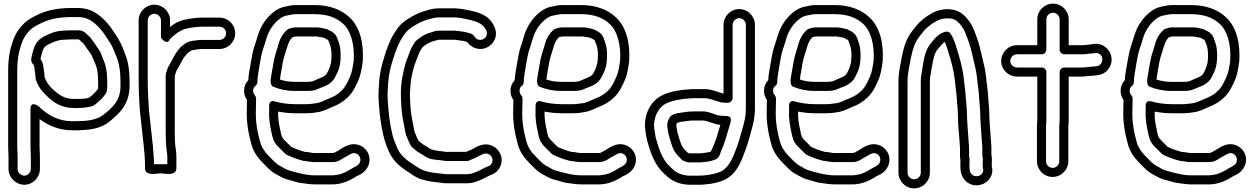

<svg xmlns="http://www.w3.org/2000/svg" viewBox="-20 -804 6911 1058"><path d="M77 60C77 41.2 75 21.4 75 4V-418C75 -462.4 80.2 -505.5 90.9 -537.5L96 -554.9C112.6 -610.3 146.3 -649 196.2 -671.2C196.7 -671.4 197.5 -671.8 197.9 -672C243.7 -696.7 299.2 -710 373 -710H411C463.2 -710 494.6 -683.9 524.9 -653.7C538 -639.4 551.9 -621.9 561.8 -605.7C570.8 -591.7 580.5 -577.2 588.6 -565.1L599.8 -544.4C607.2 -529.5 613.1 -510.1 620.3 -494.4C636.6 -459.5 644 -407.2 644 -352V-331C644 -248.3 600.1 -211.7 547.8 -169.9C523.3 -152.3 489.1 -140.7 444.4 -137.9C422.7 -136.5 399.2 -136 378 -136C303.1 -136 246.7 -169 205.9 -206.4C200.7 -211.2 194.9 -215.5 190.7 -219.7C190.7 -219.7 148 -251.6 148 -202V5C148 24.6 150 45.9 150 60V127C150 146.4 132.5 164 114 164C95.1 164 77 145.9 77 127ZM27 60V127C27 174.2 66.8 214 114 214C161.6 214 200 173.6 200 127V60C200 42.2 198 21.2 198 5V-147.9C241.6 -114.9 301.6 -86.3 377.3 -86C400.9 -84.8 427.4 -86.7 447.6 -88.1C498.6 -91.2 546.2 -104.5 578.6 -130.5C631.5 -172.8 694 -225.1 694 -331V-352C694 -410.6 687.5 -467.6 666.3 -514.2C660.3 -531.7 652.3 -551.2 644.2 -567.6L631.9 -590C624.4 -603.8 612.8 -618.7 604.2 -632.3C592 -652 576.3 -671.7 561.1 -688.3C527.6 -721.8 482.9 -760 411 -760H373C293.6 -760 229.3 -745.5 175 -716.5C113.6 -688.8 68.5 -637.4 48 -569.1L43.1 -552.5C30.6 -514.4 25 -465.8 25 -418V4C25 24.7 27 44.9 27 60ZM571 -331V-352C571 -358.5 570.6 -365.4 570 -372.2C569.7 -408.2 564.3 -441.5 551.9 -470L542.5 -492.5C536.8 -510.7 531.7 -520 525.8 -528.9L515.8 -543.9C508.3 -555.1 497.9 -570.8 486.4 -585.5C476.7 -600.2 467.1 -608.5 457.5 -615.9C452.1 -621.3 443 -633 421.6 -636C418.1 -636.7 414.6 -637 411 -637H373C359.8 -637 343.6 -636.1 330.8 -635C286.3 -634.7 254 -617.9 227.2 -605.5C197.8 -590.8 176.2 -570.8 166 -535L161 -518C156.2 -501.1 144.7 -467.9 159.3 -453.3C165.6 -447.1 168.3 -441.6 169.2 -432.2L173.1 -402.3C174.3 -388.9 176 -379.9 176 -374C176 -371.4 176.6 -368.2 177.3 -366.1C186.5 -338.5 200 -313.9 219.9 -293.7C237.9 -274 251.4 -262 271.8 -246.1C298.9 -225.8 338.9 -209.3 382 -209C390.6 -208.3 401.6 -208.5 409 -209C435.4 -209.1 461.2 -212.3 483.1 -217.7C489.8 -219.4 494.8 -220.1 506.8 -230.4L515.8 -237.6C523.3 -243.9 538 -256.4 548.7 -269.8L556.2 -279.2C557.9 -281.2 563.2 -287.1 568 -299.8C570 -312.6 571 -320 571 -331ZM521 -352V-331C521 -326.1 520 -324.4 520 -320C520 -317.6 520 -317 519.5 -313.4C518.5 -312.1 517.5 -311 516.2 -309.3L508.2 -299.3C506.7 -297.2 487.1 -278.8 484.2 -276.4L474.4 -268.5C462.8 -259.3 429.1 -259 408 -259H383C351 -259 320.8 -271.9 302.2 -285.9C270.5 -310.5 240.8 -336.2 225.9 -378.5C225.4 -388.6 223.9 -400.1 222.8 -408.3L218.9 -437.7C217.2 -452.2 213.2 -465 203.2 -478.8C204.4 -486.8 206.4 -495 209 -504L214 -521C217.4 -533 218.8 -534.7 226.8 -545.5C232 -550.2 240.8 -556.3 248.8 -560.5C275.8 -572.9 300.7 -585 332 -585C344.4 -585 360.7 -587 373 -587H411C412.7 -587 414 -586.4 416 -586.2C417.3 -585.2 420.2 -582.5 423.3 -579.3C431.6 -571.1 439.5 -566.2 444.8 -557.7C452.6 -545.3 463 -530.7 474.7 -515.4L483 -502.9C488.4 -490.9 492.3 -483.2 495.9 -474.4L506 -450.1C514.8 -430.3 520 -400.1 520 -371C520 -364.5 521 -357.7 521 -352Z M1094 -657H1189C1209.5 -657 1226 -640.5 1226 -620.5C1226 -600.5 1209.5 -584 1189 -584H1081C1079.7 -584 1077.9 -583.8 1076.9 -583.7L1065.5 -581.8C1049.5 -579.9 1030.9 -579.9 1011.8 -570.4C997.1 -563 988.8 -554.2 979.1 -547.8C976.6 -546.1 974 -543.5 972.5 -541.3C963.5 -528.5 953.8 -520.1 941.9 -498.7C930 -474.9 923.2 -464.6 910.2 -440.3C906.3 -433.9 903 -430.1 902.1 -422.3C900.2 -415.3 893 -401.3 893 -384V-80C893 -62 893.4 -43.1 894 -26.5C894.2 10.3 902 33.8 902 59V100.6C892.2 100.9 880.3 101 865 101C850.2 101 836.9 100.8 828.9 100.6C828.2 61.8 824 28.9 822 -6.4C821.7 -11.4 821.1 -13.7 820.5 -16.3C813.4 -76.6 808.2 -135.4 800.9 -196.4C796.7 -251.7 794 -312.5 794 -372V-692C794 -711.2 810.8 -728 830.5 -728C850.2 -728 867 -711.2 867 -692V-596C867 -596 898.4 -552.9 914.4 -584.8C916.5 -589.1 926.5 -599 939.3 -609.2L962.2 -626.4C980.7 -638 998.5 -645.7 1020.3 -649.2C1027.9 -650.1 1032.8 -651 1039.3 -652.3L1054.1 -654.2C1060.4 -655 1066.7 -656 1073 -656C1079.8 -656 1086.4 -657 1094 -657ZM744 -692V-372C744 -310.5 746.7 -248.5 751.1 -191.6C758.7 -128.5 763.8 -69.6 771.2 -8C775.9 31.4 779 72.8 779 109V123C779 169.4 847.9 151 865 151C882.7 151 952 169.4 952 123V59C952 24.1 944 0.1 944 -27.5C943.3 -45.6 943 -62 943 -80V-383.7C943.5 -387 947.9 -399.5 950.7 -410.7C965.5 -435.3 972.5 -448.2 986.1 -475.3C992.7 -486.9 999.4 -493.5 1010.8 -508.9C1021.6 -516.6 1030.3 -523.7 1034.2 -525.6C1039.6 -528.3 1055.5 -529.4 1073.1 -532.3L1083.1 -534H1189C1236.8 -534 1276 -572.5 1276 -620.5C1276 -668.5 1236.8 -707 1189 -707H1094C1086.1 -707 1080.8 -706.8 1071.8 -706C1063.5 -705.9 1056.4 -705.3 1047.2 -703.7L1031.9 -701.8C1025.5 -701 1020.8 -699.6 1013.7 -698.8C981.8 -693.9 953.3 -682.3 933 -667L917 -655V-692C917 -739.4 877.7 -778 830.5 -778C783.3 -778 744 -739.4 744 -692Z M1658 83C1669.4 83 1687 89 1709 89H1815C1844.5 89 1865.6 71 1875.1 65.3C1885.2 58.8 1898 54 1912.8 44.5C1944.8 28.1 1973.1 58.4 1964.6 86.8C1960.2 101.5 1949.3 108.8 1927 120.1C1922.3 121.9 1918.1 124.8 1915.4 126.7C1898.7 137.7 1871.3 151.4 1852.1 156.5C1836.5 158.9 1823.9 162 1815 162H1712C1670.4 162 1637 152.2 1598.8 142.7C1580.5 138.5 1563 132.4 1551.5 126.3C1521.5 107.9 1512.7 107.4 1492.7 87.3L1476.2 70.8C1462.9 56 1449.4 44.2 1442.4 34.5C1429.7 16.5 1420.7 2.8 1414 -19.8C1399.2 -73.4 1387.2 -131 1390 -198.5C1390 -215 1390.3 -229.4 1391 -248.5V-262C1391 -268.1 1388.6 -274.2 1384.7 -278.6C1377.8 -286.3 1375 -293.8 1375 -304C1375 -316.2 1378.6 -323.6 1388.4 -331.3C1394.7 -336.2 1398 -344.8 1398 -351C1398 -385.4 1406.8 -416.3 1411.7 -453.3C1416.9 -484.4 1422.3 -511.6 1429.6 -533.7C1439.7 -561 1447.2 -592.7 1455.2 -612.6C1470 -648.9 1493.8 -679.8 1521.9 -700.9C1533.9 -709.7 1546.2 -715.2 1556.2 -717.5L1575.9 -721.5C1587.1 -723.7 1597.7 -726 1608 -726H1715C1785.9 -726 1836.3 -705.2 1871.1 -672.6C1912.6 -635.3 1934.5 -560.3 1929.1 -470.5C1923.7 -432.9 1919.4 -404.8 1908.2 -380.2C1893.9 -348 1882.2 -323.1 1861.6 -304C1842 -284.4 1822.4 -272.4 1793 -261.3C1765.1 -250.2 1743.5 -237.1 1719.7 -234.9C1704.3 -233.5 1689.1 -230 1671 -230H1605C1565.9 -230 1526.6 -236 1494.9 -245C1492.3 -245.8 1463 -255.2 1463 -221V-197.6C1460.7 -149.6 1467.5 -114.1 1475.5 -77C1482.3 -41.4 1488.9 -19.8 1511.3 2.7L1552.3 43.7C1554.2 45.5 1556.8 47.4 1558.8 48.4C1586.3 62.1 1618.4 73.9 1651.9 82.3C1653.9 82.7 1656.4 83 1658 83ZM1661.3 33.1C1635.3 26.3 1607.3 16.3 1584.8 5.4L1546.7 -32.7C1541.8 -37.6 1540.1 -40.5 1533.6 -49.7C1530.6 -56.8 1527.9 -68.9 1524.5 -87C1516.7 -122.9 1511.6 -149.4 1512.7 -189.3C1540 -183.8 1573.2 -180 1605 -180H1671C1690.8 -180 1707.3 -181.7 1725.6 -185.2C1762.5 -189.3 1790.8 -206.6 1811 -214.7C1844.1 -227.1 1871.4 -243.3 1896.4 -268C1924.7 -294.8 1939.8 -328.3 1953.8 -359.7C1968.8 -392.8 1973.4 -427.1 1978.7 -464.5C1978.8 -464.9 1978.9 -465.8 1979 -466.4C1985.1 -565.5 1963.8 -655.8 1904.9 -709.4C1860 -751.1 1795.9 -776 1715 -776H1608C1593.8 -776 1580.5 -774.3 1565.4 -770.4L1545.8 -766.4C1526.4 -762.1 1509.5 -753.7 1492.1 -741.1C1455.6 -713.7 1427.1 -676 1408.8 -631.4C1398.4 -605.3 1391.1 -573.3 1382.4 -550.3C1372.8 -521.4 1367.7 -493 1362.3 -460.7C1358.2 -429.7 1349.9 -401.2 1348.2 -362.3C1333.4 -346.8 1325 -326.2 1325 -304C1325 -285.7 1329.8 -269.4 1341 -253.3V-249.5C1340.4 -232.4 1340 -215.6 1340 -199.5C1337.1 -126.8 1350.4 -62.3 1366 -6.2C1380.7 44.4 1411 76.4 1440.3 105.7L1457.3 122.7C1465.2 130.6 1472.7 137.1 1480.9 143C1495.8 154.8 1515.3 162.6 1525.7 169.2C1543.5 180.3 1566.8 186.6 1587.2 191.3C1604.2 195.6 1621.3 203.8 1650.8 205.9C1667.9 207.9 1687.9 212 1712 212H1815C1834.6 212 1851.9 208 1863.1 205.3C1893.4 197.7 1923.9 181 1945.9 166.4C1969.6 157.3 2001.5 137.7 2012.4 101.2C2027.7 50.3 1995.7 6.2 1954.2 -6.1C1912.7 -18.3 1879.2 3.8 1848.7 22.8C1835.5 30.9 1821.8 39 1815 39H1709C1699 39 1683.6 33.9 1661.3 33.1ZM1608 -653C1593.2 -653 1582.4 -648.1 1577.8 -646.9C1572.4 -646.4 1567.6 -644.2 1564 -641.2C1537.2 -618.9 1520 -586.2 1511.8 -550.4C1500.9 -514.8 1490.4 -485.8 1484.3 -441.8L1476.3 -396.1C1472.6 -372.2 1463.6 -335.7 1486.2 -326C1517.2 -312.7 1558.8 -303 1602 -303H1671C1690.9 -303 1712.1 -304.1 1731.2 -313.6C1750.9 -323.5 1783.9 -329.5 1809.7 -355.3C1823.7 -369.3 1828.9 -384.2 1833.9 -393.5C1843.2 -410.4 1848.5 -425.9 1851.5 -441.1L1853.5 -451.1C1856 -463.5 1857 -481.1 1857 -498C1857 -524.2 1854.5 -551.1 1845.1 -574.6C1843 -579.5 1839.2 -594.9 1831.4 -607.9C1825.3 -618.1 1813.8 -627.1 1803.2 -632.4L1788.2 -639.8C1783.8 -643 1779.9 -644.3 1776.1 -644.8C1767 -645.9 1744.7 -653 1728 -653ZM1608 -603H1725.8C1742.8 -600 1744.3 -600 1763.7 -596.2L1780.1 -588C1782.3 -586.7 1782.8 -586.6 1788.8 -581.9C1792.5 -573.8 1794.4 -566.4 1799 -555.3C1803.7 -543.2 1807 -520.2 1807 -498C1807 -486.2 1805.6 -472.9 1804.2 -459.7C1799.2 -434.5 1786.2 -402.5 1774.3 -390.7C1762.2 -378.6 1737.8 -372.9 1708.8 -358.4C1702.9 -355.4 1688.2 -353 1671 -353H1602C1573.9 -353 1547.1 -357.8 1522.7 -365.7C1523.6 -373.2 1524.7 -381.6 1525.7 -387.9L1533.7 -434.2C1539.3 -475.3 1548.2 -498.3 1559.9 -536.7C1568.5 -564.8 1574.9 -582.8 1591.5 -598.8C1600.3 -601.2 1606.7 -603 1608 -603Z M2660.6 115.7C2634.4 129 2605.6 144.8 2583.4 150.9C2574.8 153.2 2566.2 156 2553 156H2450C2438 156 2429.4 155.2 2421.1 154.2L2404.8 152.2C2349.3 146.6 2314.7 140.4 2276.9 115.2L2264.6 107C2220.1 79.2 2189.8 55.2 2169.1 12.4C2159.3 -14.1 2148.8 -34.2 2143.3 -58.7C2128.7 -117.1 2121.5 -173.7 2117 -244.5C2114.3 -288.6 2116 -302.5 2118.9 -346.4C2122.2 -397.8 2132.2 -432.7 2145.9 -477.7C2158.2 -518 2176.8 -567.1 2194.8 -594.1L2208.7 -615C2224.3 -637.6 2239.3 -648.8 2267.9 -665.6C2296 -682.7 2315.4 -690.6 2350 -700C2366.1 -704.9 2380.7 -708 2398 -708H2472C2481.4 -708 2488.6 -708.5 2498 -707.2L2517.3 -705.2C2586.9 -691.4 2630.9 -683.6 2652.7 -647.9L2657.6 -640C2675.5 -608.9 2648 -578.1 2617.8 -585.3C2605.8 -588.2 2600.1 -593.1 2592.4 -605.9C2583.9 -620.1 2552.3 -624.6 2542.9 -627.7C2540.4 -628.6 2537.2 -629 2535 -629C2528.5 -629 2517.2 -631.9 2507.6 -632.9L2490 -634.7C2484.6 -635.7 2478.5 -635.4 2475.5 -635H2398C2378.6 -635 2361.9 -627.4 2355 -625.3C2323 -618.4 2296.3 -598 2279 -585C2267.3 -576.2 2260.3 -562.9 2254.3 -552.4L2246.3 -538.4C2245.6 -537.2 2244.9 -535.5 2244.5 -534.5C2238.6 -518.4 2222.2 -478.8 2215 -456.1C2202 -409.2 2189 -353.7 2189 -293C2189 -249.1 2191.9 -194.4 2198.4 -155.7C2203.8 -125.7 2207.9 -104.1 2213.5 -76.1C2218.5 -50.9 2229.9 -32 2235.7 -17C2239.3 -7.5 2246.7 5.8 2261.6 16.5C2265.5 19.4 2274.8 28.9 2285.7 34.8C2299.5 43.4 2310.2 49 2319.8 55.8C2344.4 74.5 2374.8 75.5 2396.2 77.8L2414.2 79.8C2420.6 80.5 2428.6 83 2436 83H2555C2560 83 2565.6 81 2568.9 78.8C2573.1 76 2585.9 72.5 2600.2 65.4C2631.4 49.7 2651.8 34.8 2673.8 45.9C2689.3 53.6 2700.7 73.6 2690.1 94.8C2684.6 106 2677.4 110.8 2660.6 115.7ZM2695.3 -674.1C2658.2 -734.8 2587.9 -742.1 2525.9 -754.5C2525.3 -754.6 2524.3 -754.8 2523.5 -754.9L2504 -756.8C2494.2 -758.2 2482.9 -758.7 2471.2 -758H2398C2374.6 -758 2355.3 -753.9 2336 -748C2300.9 -738.4 2272.7 -727.1 2242.1 -708.4C2212.5 -691 2188.5 -673.6 2167.3 -643L2153.2 -621.9C2129.6 -586.4 2111.1 -534.9 2098.1 -492.3C2084.4 -447.2 2072.6 -406.2 2069.1 -349.6C2066.2 -307.3 2064.2 -287.8 2067.1 -241.4C2073.6 -139.7 2089.2 -39.9 2123.4 32.6C2149.7 88.7 2190.6 119.7 2237.4 149L2249.1 156.8C2266.2 168.1 2285.3 181.5 2314.4 187.4C2340.9 194.8 2368.7 198.8 2399.2 201.8L2413.9 203.7C2423.4 205.6 2436.8 206.7 2450.7 206H2553C2568.9 206 2583.9 203.8 2597.7 198.8C2626.9 190.6 2656.9 173.5 2679.2 162.4C2700.9 155.7 2722.7 141.5 2734.9 117.2C2759.9 67 2731.6 18.8 2696.2 1.1C2643.6 -25.1 2597.1 11 2577.8 20.6C2572.2 23.5 2561.3 26.3 2548.3 33H2438.4C2432.4 31.9 2425.7 30.8 2419.8 30.2L2401.8 28.2C2379.9 25.7 2355 20 2350.6 16.5C2336.4 5.1 2323.3 -0.7 2311.3 -8.2C2306.3 -11.3 2303.6 -14.6 2291 -24C2288 -26.3 2287.9 -26.1 2281.6 -37C2274.2 -55.5 2266.9 -68.9 2262.4 -86.5C2257.1 -112.8 2252.9 -135.5 2247.6 -164.3C2242.2 -197.2 2239.1 -250.6 2239 -292.3C2239.6 -303.2 2240.7 -319.4 2241.9 -336C2245.4 -377.3 2252.5 -404.2 2263 -441.9C2268.2 -458.3 2283.9 -496.9 2290.8 -515.4L2297.4 -527.1C2303.4 -536.5 2306.6 -541.8 2310.6 -546.2C2326.8 -558.3 2349.9 -573.3 2365.9 -576.5C2378.6 -579 2392.3 -585 2398 -585H2478C2478.9 -585 2480.7 -585.1 2482 -585.3C2482.5 -585.3 2482.9 -585.2 2483.4 -585.1L2501.2 -583.3C2509.8 -581.6 2517.9 -579.8 2530.9 -579.1C2539.3 -576.7 2548.1 -574.8 2554.3 -572.8C2566.1 -556.2 2582.8 -542.3 2606.2 -536.7C2655.8 -524.8 2700.6 -557 2711 -600.8C2717 -625.9 2709 -652.2 2695.3 -674.1Z M3126 83C3137.4 83 3155 89 3177 89H3283C3312.5 89 3333.6 71 3343.1 65.3C3353.2 58.8 3366 54 3380.8 44.5C3412.8 28.1 3441.1 58.4 3432.6 86.8C3428.2 101.5 3417.3 108.8 3395 120.1C3390.3 121.9 3386.1 124.8 3383.4 126.7C3366.7 137.7 3339.3 151.4 3320.1 156.5C3304.5 158.9 3291.9 162 3283 162H3180C3138.4 162 3105 152.2 3066.8 142.7C3048.5 138.5 3031 132.4 3019.5 126.3C2989.5 107.9 2980.7 107.4 2960.7 87.3L2944.2 70.8C2930.9 56 2917.4 44.2 2910.4 34.5C2897.7 16.5 2888.7 2.8 2882 -19.8C2867.2 -73.4 2855.2 -131 2858 -198.5C2858 -215 2858.3 -229.4 2859 -248.5V-262C2859 -268.1 2856.6 -274.2 2852.7 -278.6C2845.8 -286.3 2843 -293.8 2843 -304C2843 -316.2 2846.6 -323.6 2856.4 -331.3C2862.7 -336.2 2866 -344.8 2866 -351C2866 -385.4 2874.8 -416.3 2879.7 -453.3C2884.9 -484.4 2890.3 -511.6 2897.6 -533.7C2907.7 -561 2915.2 -592.7 2923.2 -612.6C2938 -648.9 2961.8 -679.8 2989.9 -700.9C3001.9 -709.7 3014.2 -715.2 3024.2 -717.5L3043.9 -721.5C3055.1 -723.7 3065.7 -726 3076 -726H3183C3253.9 -726 3304.3 -705.2 3339.1 -672.6C3380.6 -635.3 3402.5 -560.3 3397.1 -470.5C3391.7 -432.9 3387.4 -404.8 3376.2 -380.2C3361.9 -348 3350.2 -323.1 3329.6 -304C3310 -284.4 3290.4 -272.4 3261 -261.3C3233.1 -250.2 3211.5 -237.1 3187.7 -234.9C3172.3 -233.5 3157.1 -230 3139 -230H3073C3033.9 -230 2994.6 -236 2962.9 -245C2960.3 -245.8 2931 -255.2 2931 -221V-197.6C2928.7 -149.6 2935.5 -114.1 2943.5 -77C2950.3 -41.4 2956.9 -19.8 2979.3 2.7L3020.3 43.7C3022.2 45.5 3024.8 47.4 3026.8 48.4C3054.3 62.1 3086.4 73.9 3119.9 82.3C3121.9 82.7 3124.4 83 3126 83ZM3129.3 33.1C3103.3 26.3 3075.3 16.3 3052.8 5.4L3014.7 -32.7C3009.8 -37.6 3008.1 -40.5 3001.6 -49.7C2998.6 -56.8 2995.9 -68.9 2992.5 -87C2984.7 -122.9 2979.6 -149.4 2980.7 -189.3C3008 -183.8 3041.2 -180 3073 -180H3139C3158.8 -180 3175.3 -181.7 3193.6 -185.2C3230.5 -189.3 3258.8 -206.6 3279 -214.7C3312.1 -227.1 3339.4 -243.3 3364.4 -268C3392.7 -294.8 3407.8 -328.3 3421.8 -359.7C3436.8 -392.8 3441.4 -427.1 3446.7 -464.5C3446.8 -464.9 3446.9 -465.8 3447 -466.4C3453.1 -565.5 3431.8 -655.8 3372.9 -709.4C3328 -751.1 3263.9 -776 3183 -776H3076C3061.8 -776 3048.5 -774.3 3033.4 -770.4L3013.8 -766.4C2994.4 -762.1 2977.5 -753.7 2960.1 -741.1C2923.6 -713.7 2895.1 -676 2876.8 -631.4C2866.4 -605.3 2859.1 -573.3 2850.4 -550.3C2840.8 -521.4 2835.7 -493 2830.3 -460.7C2826.2 -429.7 2817.9 -401.2 2816.2 -362.3C2801.4 -346.8 2793 -326.2 2793 -304C2793 -285.7 2797.8 -269.4 2809 -253.3V-249.5C2808.4 -232.4 2808 -215.6 2808 -199.5C2805.1 -126.8 2818.4 -62.3 2834 -6.2C2848.7 44.4 2879 76.4 2908.3 105.7L2925.3 122.7C2933.2 130.6 2940.7 137.1 2948.9 143C2963.8 154.8 2983.3 162.6 2993.7 169.2C3011.5 180.3 3034.8 186.6 3055.2 191.3C3072.2 195.6 3089.3 203.8 3118.8 205.9C3135.9 207.9 3155.9 212 3180 212H3283C3302.6 212 3319.9 208 3331.1 205.3C3361.4 197.7 3391.9 181 3413.9 166.4C3437.6 157.3 3469.5 137.7 3480.4 101.2C3495.7 50.3 3463.7 6.2 3422.2 -6.1C3380.7 -18.3 3347.2 3.8 3316.7 22.8C3303.5 30.9 3289.8 39 3283 39H3177C3167 39 3151.6 33.9 3129.3 33.1ZM3076 -653C3061.2 -653 3050.4 -648.1 3045.8 -646.9C3040.4 -646.4 3035.6 -644.2 3032 -641.2C3005.2 -618.9 2988 -586.2 2979.8 -550.4C2968.9 -514.8 2958.4 -485.8 2952.3 -441.8L2944.3 -396.1C2940.6 -372.2 2931.6 -335.7 2954.2 -326C2985.2 -312.7 3026.8 -303 3070 -303H3139C3158.9 -303 3180.1 -304.1 3199.2 -313.6C3218.9 -323.5 3251.9 -329.5 3277.7 -355.3C3291.7 -369.3 3296.9 -384.2 3301.9 -393.5C3311.2 -410.4 3316.5 -425.9 3319.5 -441.1L3321.5 -451.1C3324 -463.5 3325 -481.1 3325 -498C3325 -524.2 3322.5 -551.1 3313.1 -574.6C3311 -579.5 3307.2 -594.9 3299.4 -607.9C3293.3 -618.1 3281.8 -627.1 3271.2 -632.4L3256.2 -639.8C3251.8 -643 3247.9 -644.3 3244.1 -644.8C3235 -645.9 3212.7 -653 3196 -653ZM3076 -603H3193.8C3210.8 -600 3212.3 -600 3231.7 -596.2L3248.1 -588C3250.3 -586.7 3250.8 -586.6 3256.8 -581.9C3260.5 -573.8 3262.4 -566.4 3267 -555.3C3271.7 -543.2 3275 -520.2 3275 -498C3275 -486.2 3273.6 -472.9 3272.2 -459.7C3267.2 -434.5 3254.2 -402.5 3242.3 -390.7C3230.2 -378.6 3205.8 -372.9 3176.8 -358.4C3170.9 -355.4 3156.2 -353 3139 -353H3070C3041.9 -353 3015.1 -357.8 2990.7 -365.7C2991.6 -373.2 2992.7 -381.6 2993.7 -387.9L3001.7 -434.2C3007.3 -475.3 3016.2 -498.3 3027.9 -536.7C3036.5 -564.8 3042.9 -582.8 3059.5 -598.8C3068.3 -601.2 3074.7 -603 3076 -603Z M3957 -166C3949.4 -166 3939.9 -167.4 3931 -169.7C3912.6 -177.1 3891 -185 3872.5 -188C3870.9 -188.4 3862 -190 3861 -190H3800C3775.3 -190 3750.5 -186.1 3730.6 -182.8C3707.6 -180 3675.1 -173.4 3668.3 -152.9C3667.9 -151.7 3657 -137.5 3657 -116V-107C3657 -105.2 3657.3 -102.9 3657.6 -101.6C3660.4 -88.9 3660.2 -77.7 3665.9 -56.2C3670.3 -41.8 3673.2 -32 3676.2 -22.4L3685.3 4.9C3693.6 30 3710.5 50.5 3726.8 65.2L3739.3 77.7C3742.9 81.2 3747.8 83.6 3752.1 84.5C3759.7 87.5 3769.5 91 3783 91H3841C3841.9 91 3843.1 90.9 3843.8 90.8C3867.9 88.2 3894.4 86.3 3917.9 76.5C3946.9 66.8 3951 33.5 3952.1 30.8C3972.9 -11.6 3983 -54.8 3995.9 -96.7L4001.9 -116.8C4002.1 -117.2 4002.2 -117.7 4002.3 -117.9L4006.3 -133.9C4007.1 -137.4 4014.7 -165 3982 -165H3974C3969 -165 3962.7 -166 3957 -166ZM3839.6 41H3783C3776 41 3778.9 41.3 3770.3 38L3761.7 29.3C3748.6 16.2 3740.4 7.8 3732.5 -11.6L3723.8 -37.6C3721.3 -45.9 3718.4 -55.3 3714 -69.8C3710.6 -83.2 3710.7 -91.3 3707 -109.6V-116C3707 -117.1 3707.3 -118.6 3711.4 -126.9C3719.2 -130 3726.9 -132.1 3736.8 -133.2C3758.4 -135.6 3779.5 -140 3800 -140H3857C3858.1 -139.7 3859.3 -139.4 3860.5 -139.3C3888.6 -135.2 3915.6 -118.3 3949.6 -116.2C3936 -71.1 3924.5 -25.9 3906.6 9.8C3904.4 14.3 3903 20.8 3897 30.9C3882.8 36.4 3865.4 38.2 3839.6 41ZM4053.5 -704C4072.7 -704 4090 -686.6 4090 -667V-206C4090 -163.3 4082.5 -134.6 4072 -97.9C4066 -77 4059.8 -54.7 4053.1 -31.4L4040.4 6.7C4016 71.9 3993.9 125.7 3944 144.7C3911.9 157 3868.4 164 3827 164H3783C3744.5 164 3714.2 151.2 3694.3 135C3681 123 3665.6 108.3 3655 96.8C3628 62.6 3610.8 18.1 3596.1 -35.7C3590.1 -56.9 3589.4 -70.5 3585.7 -92.9C3584.5 -101.3 3584 -110.2 3584 -118.3C3586.9 -168.3 3609.3 -204.9 3636.4 -225.6C3663.3 -243.3 3702.1 -253 3747.6 -259.1L3772.9 -261.1C3782.3 -261.8 3791.6 -263 3801 -263H3861C3884.9 -263 3910.8 -252.6 3936.6 -245.1L3951.1 -240.3C3953.6 -239.4 3956.8 -239 3959 -239C3963.6 -238.4 3969.2 -238 3974 -238H3992C4007.1 -238 4017 -252.3 4017 -263V-667C4017 -686.5 4034.3 -704 4053.5 -704ZM4053.5 -754C4005.8 -754 3967 -714 3967 -667V-288.4C3966.9 -288.4 3964.4 -288.8 3963.4 -288.9L3951.4 -292.9C3928.2 -299.5 3898.3 -313 3861 -313H3801C3790 -313 3780 -312.4 3768.4 -310.9L3743.1 -308.9C3742.8 -308.9 3742.1 -308.8 3741.7 -308.8C3692 -302.2 3646 -292 3608.1 -266.8C3567.4 -239.7 3534 -181 3534 -119C3534 -107.1 3534.7 -96.5 3536.3 -85.2C3539.7 -64.9 3540.6 -48.3 3547.9 -22.3C3563.2 33.8 3582.3 86 3616.5 128.6C3629.5 144.9 3646.7 159.4 3661.7 172.9C3692.2 198.1 3733.5 214 3783 214H3826.2C3846.3 215.1 3862.4 212.2 3877 210.9C3907.4 208.7 3937.2 200.9 3961.9 191.3C4038.3 162.3 4064.4 85.2 4087.6 23.3L4100.9 -16.6C4107.6 -40.1 4114.4 -59.9 4120.2 -84.7C4130.5 -120.6 4140 -157.2 4140 -206V-667C4140 -714 4101.2 -754 4053.5 -754Z M4523 83C4534.4 83 4552 89 4574 89H4680C4709.5 89 4730.6 71 4740.1 65.3C4750.2 58.8 4763 54 4777.8 44.5C4809.8 28.1 4838.1 58.4 4829.6 86.8C4825.2 101.5 4814.3 108.8 4792 120.1C4787.3 121.9 4783.1 124.8 4780.4 126.7C4763.7 137.7 4736.3 151.4 4717.1 156.5C4701.5 158.9 4688.9 162 4680 162H4577C4535.4 162 4502 152.2 4463.8 142.7C4445.5 138.5 4428 132.4 4416.5 126.3C4386.5 107.9 4377.7 107.4 4357.7 87.3L4341.2 70.8C4327.9 56 4314.4 44.2 4307.4 34.5C4294.7 16.5 4285.7 2.8 4279 -19.8C4264.2 -73.4 4252.2 -131 4255 -198.5C4255 -215 4255.3 -229.4 4256 -248.5V-262C4256 -268.1 4253.6 -274.2 4249.7 -278.6C4242.8 -286.3 4240 -293.8 4240 -304C4240 -316.2 4243.6 -323.6 4253.4 -331.3C4259.7 -336.2 4263 -344.8 4263 -351C4263 -385.4 4271.8 -416.3 4276.7 -453.3C4281.9 -484.4 4287.3 -511.6 4294.6 -533.7C4304.7 -561 4312.2 -592.7 4320.2 -612.6C4335 -648.9 4358.8 -679.8 4386.9 -700.9C4398.9 -709.7 4411.2 -715.2 4421.2 -717.5L4440.9 -721.5C4452.1 -723.7 4462.7 -726 4473 -726H4580C4650.9 -726 4701.3 -705.2 4736.1 -672.6C4777.6 -635.3 4799.5 -560.3 4794.1 -470.5C4788.7 -432.9 4784.4 -404.8 4773.2 -380.2C4758.9 -348 4747.2 -323.1 4726.6 -304C4707 -284.4 4687.4 -272.4 4658 -261.3C4630.1 -250.2 4608.5 -237.1 4584.7 -234.9C4569.3 -233.5 4554.1 -230 4536 -230H4470C4430.9 -230 4391.6 -236 4359.9 -245C4357.3 -245.8 4328 -255.2 4328 -221V-197.6C4325.7 -149.6 4332.5 -114.1 4340.5 -77C4347.3 -41.4 4353.9 -19.8 4376.3 2.7L4417.3 43.7C4419.2 45.5 4421.8 47.4 4423.8 48.4C4451.3 62.1 4483.4 73.9 4516.9 82.3C4518.9 82.7 4521.4 83 4523 83ZM4526.3 33.1C4500.3 26.3 4472.3 16.3 4449.8 5.4L4411.7 -32.7C4406.8 -37.6 4405.1 -40.5 4398.6 -49.7C4395.6 -56.8 4392.9 -68.9 4389.5 -87C4381.7 -122.9 4376.6 -149.4 4377.7 -189.3C4405 -183.8 4438.2 -180 4470 -180H4536C4555.8 -180 4572.3 -181.7 4590.6 -185.2C4627.5 -189.3 4655.8 -206.6 4676 -214.7C4709.1 -227.1 4736.4 -243.3 4761.4 -268C4789.7 -294.8 4804.8 -328.3 4818.8 -359.7C4833.8 -392.8 4838.4 -427.1 4843.7 -464.5C4843.8 -464.9 4843.9 -465.8 4844 -466.4C4850.1 -565.5 4828.8 -655.8 4769.9 -709.4C4725 -751.1 4660.9 -776 4580 -776H4473C4458.8 -776 4445.5 -774.3 4430.4 -770.4L4410.8 -766.4C4391.4 -762.1 4374.5 -753.7 4357.1 -741.1C4320.6 -713.7 4292.1 -676 4273.8 -631.4C4263.4 -605.3 4256.1 -573.3 4247.4 -550.3C4237.8 -521.4 4232.7 -493 4227.3 -460.7C4223.2 -429.7 4214.9 -401.2 4213.2 -362.3C4198.4 -346.8 4190 -326.2 4190 -304C4190 -285.7 4194.8 -269.4 4206 -253.3V-249.5C4205.4 -232.4 4205 -215.6 4205 -199.5C4202.1 -126.8 4215.4 -62.3 4231 -6.2C4245.7 44.4 4276 76.4 4305.3 105.7L4322.3 122.7C4330.2 130.6 4337.7 137.1 4345.9 143C4360.8 154.8 4380.3 162.6 4390.7 169.2C4408.5 180.3 4431.8 186.6 4452.2 191.3C4469.2 195.6 4486.3 203.8 4515.8 205.9C4532.9 207.9 4552.9 212 4577 212H4680C4699.6 212 4716.9 208 4728.1 205.3C4758.4 197.7 4788.9 181 4810.9 166.4C4834.6 157.3 4866.5 137.7 4877.4 101.2C4892.7 50.3 4860.7 6.2 4819.2 -6.1C4777.7 -18.3 4744.2 3.8 4713.7 22.8C4700.5 30.9 4686.8 39 4680 39H4574C4564 39 4548.6 33.9 4526.3 33.1ZM4473 -653C4458.2 -653 4447.4 -648.1 4442.8 -646.9C4437.4 -646.4 4432.6 -644.2 4429 -641.2C4402.2 -618.9 4385 -586.2 4376.8 -550.4C4365.9 -514.8 4355.4 -485.8 4349.3 -441.8L4341.3 -396.1C4337.6 -372.2 4328.6 -335.7 4351.2 -326C4382.2 -312.7 4423.8 -303 4467 -303H4536C4555.9 -303 4577.1 -304.1 4596.2 -313.6C4615.9 -323.5 4648.9 -329.5 4674.7 -355.3C4688.7 -369.3 4693.9 -384.2 4698.9 -393.5C4708.2 -410.4 4713.5 -425.9 4716.5 -441.1L4718.5 -451.1C4721 -463.5 4722 -481.1 4722 -498C4722 -524.2 4719.5 -551.1 4710.1 -574.6C4708 -579.5 4704.2 -594.9 4696.4 -607.9C4690.3 -618.1 4678.8 -627.1 4668.2 -632.4L4653.2 -639.8C4648.8 -643 4644.9 -644.3 4641.1 -644.8C4632 -645.9 4609.7 -653 4593 -653ZM4473 -603H4590.8C4607.8 -600 4609.3 -600 4628.7 -596.2L4645.1 -588C4647.3 -586.7 4647.8 -586.6 4653.8 -581.9C4657.5 -573.8 4659.4 -566.4 4664 -555.3C4668.7 -543.2 4672 -520.2 4672 -498C4672 -486.2 4670.6 -472.9 4669.2 -459.7C4664.2 -434.5 4651.2 -402.5 4639.3 -390.7C4627.2 -378.6 4602.8 -372.9 4573.8 -358.4C4567.9 -355.4 4553.2 -353 4536 -353H4467C4438.9 -353 4412.1 -357.8 4387.7 -365.7C4388.6 -373.2 4389.7 -381.6 4390.7 -387.9L4398.7 -434.2C4404.3 -475.3 4413.2 -498.3 4424.9 -536.7C4433.5 -564.8 4439.9 -582.8 4456.5 -598.8C4465.3 -601.2 4471.7 -603 4473 -603Z M5316 -47C5316 -47.6 5316 -48.5 5315.9 -48.9C5313.5 -80.6 5310.6 -118.9 5309 -152.6C5308.9 -192.7 5306 -217.1 5302.9 -253.7C5300.6 -298.2 5294.5 -331.8 5290.9 -371.5C5284.3 -430.8 5267.4 -488.4 5252 -537.1C5241.9 -572.8 5230.3 -600 5217.8 -618.9C5211.4 -628.4 5199.5 -631.7 5189.6 -628.9C5187.1 -628.6 5185.5 -628.2 5184.1 -627.7C5139.8 -612.9 5120 -576.3 5102.4 -556.7C5101.6 -555.9 5100.7 -554.6 5100.2 -553.9C5070.3 -509 5066.5 -444.3 5057.4 -394.7C5055.2 -383.5 5054 -371.1 5054 -359V147C5054 167.5 5037.5 184 5017.5 184C4997.5 184 4981 167.5 4981 147V-359C4981 -401.5 4991.9 -439.3 4998.6 -481.6C5009.2 -534.1 5021.1 -569.4 5044.6 -600.5C5065.4 -626 5072.1 -637.7 5093.7 -655.9C5112.7 -672.1 5116.7 -674.2 5137.5 -686.3C5159.6 -699 5187 -706.2 5222.8 -701.3C5247.9 -696.2 5262.2 -682.2 5280.1 -657.9C5293.7 -640.4 5299.1 -624.1 5309.7 -595.8C5325.1 -558.6 5334.5 -517.9 5344.7 -472.1C5353.7 -437.5 5358.9 -413.7 5363.1 -380.3C5367.4 -333.9 5374.4 -300.4 5376 -256.9C5376.7 -242.1 5377.9 -227.7 5379.1 -218.5L5381.1 -189.4C5381.7 -179.5 5382 -167.6 5382 -154C5382 -153.6 5382 -152.9 5382 -152.6L5384 -116.5C5386.7 -71.6 5390.7 -35.5 5393 7.7V53C5393 54 5395.3 67.5 5395.8 70.3C5396.9 78.6 5395 82.3 5395 97V115C5395 117.6 5395.6 120.8 5396.3 122.9C5407.5 156.6 5365.6 178.5 5340.2 160.9C5327.9 152.4 5322 141.3 5322 112V97C5322 91.9 5322.3 87.3 5322.8 83.1C5324.1 73.2 5320 61.9 5320 53V10C5320 -8.3 5316 -33 5316 -47ZM5270 10.8V53C5270 62.5 5270.7 70.2 5272.7 81.1C5272.4 84.7 5272 91.8 5272 97V112C5272 148.7 5282 181.5 5311.8 202.1C5375.1 245.8 5466.6 189.6 5445 111.3V97C5445 85.8 5447.4 65.6 5443 49V7C5443 6.7 5443 6.1 5443 5.7C5440.5 -40.7 5436.5 -75.8 5434 -119.4L5432 -154.7C5432 -167.5 5431.6 -181.6 5431 -192.6L5428.9 -222.7C5428.3 -232.6 5426.7 -244.1 5426 -259C5424.1 -306.8 5416.8 -342.8 5412.9 -385.7C5408.2 -423.1 5402.6 -448.1 5393.3 -483.8C5383.5 -527.8 5373.5 -571.9 5356.3 -614.2C5346.8 -639.5 5339.7 -662.3 5319.9 -688.1C5300.7 -714.2 5274.6 -742.3 5231.8 -750.5C5184.9 -759.6 5142.5 -746.8 5112.5 -729.6C5091.9 -717.6 5081.6 -711.3 5061.3 -694.1C5034.5 -671.3 5023.8 -654 5005.4 -631.5C4973.6 -590 4960.5 -545.8 4949.4 -490.4C4943.1 -450.4 4931 -410.5 4931 -359V147C4931 194.8 4969.5 234 5017.5 234C5065.5 234 5104 194.8 5104 147V-359C5104 -368.2 5104.8 -376.5 5106.6 -385.3C5116.3 -438.9 5122.5 -495.6 5140.9 -524.8C5158.4 -544.6 5170.1 -562.9 5186.2 -573.6C5192.3 -557.8 5198.6 -542.4 5204 -522.9C5219.8 -473.4 5235.2 -419.5 5241.1 -366.5C5244.9 -324.9 5251 -290.7 5253.1 -250.3C5256.3 -210.9 5259 -189.2 5259 -152C5259 -116.1 5263.5 -78.1 5266 -46C5266.2 -35 5268 -23.9 5268 -18C5268 -9 5269.3 -1 5270 10.8Z M5993 -509C6011.8 -509 6022.9 -517.3 6038.6 -506.6C6066.2 -487.5 6055.9 -446.6 6026.3 -439.8C6013.2 -438.6 6000.1 -436 5987 -436H5984C5982.2 -436 5979.9 -435.7 5978.6 -435.4C5967.4 -432.9 5957 -432 5942 -432H5844C5828.9 -432 5819 -417.7 5819 -407V-142C5819 -134.5 5817 -122.5 5817 -110V84C5817 104.5 5800.5 121 5780.5 121C5760.5 121 5744 104.5 5744 84V-110C5744 -116.5 5746 -129.3 5746 -142V-407C5746 -422.1 5731.7 -432 5721 -432H5584C5563.6 -432 5547 -448.7 5547 -468C5547 -487.7 5564.1 -505 5584 -505H5721C5736.1 -505 5746 -519.3 5746 -530V-698C5746 -717.2 5762.8 -734 5782.5 -734C5802.2 -734 5819 -717.2 5819 -698V-530C5819 -514.9 5833.3 -505 5844 -505H5951C5965.4 -505 5979.5 -509 5993 -509ZM5696 -698V-555H5584C5536.1 -555 5497 -515.4 5497 -468C5497 -420.1 5536.7 -382 5584 -382H5696V-142C5696 -135.3 5694 -122.6 5694 -110V84C5694 131.8 5732.5 171 5780.5 171C5828.5 171 5867 131.8 5867 84V-110C5867 -116.1 5869 -128.7 5869 -142V-382H5942C5958.1 -382 5972.9 -386 5987 -386C5999.2 -386 6008.5 -386.8 6022.4 -389.2C6053.4 -392 6074.4 -404.1 6090.1 -426.8C6133.5 -489.6 6079.1 -574 6004.7 -561.6L5993.5 -559.6C5979.4 -557 5960.9 -556.5 5949.4 -555H5869V-698C5869 -745.4 5829.7 -784 5782.5 -784C5735.3 -784 5696 -745.4 5696 -698Z M6488 83C6499.4 83 6517 89 6539 89H6645C6674.5 89 6695.6 71 6705.1 65.3C6715.2 58.8 6728 54 6742.8 44.5C6774.8 28.1 6803.1 58.4 6794.6 86.8C6790.2 101.5 6779.3 108.8 6757 120.1C6752.3 121.9 6748.1 124.8 6745.4 126.7C6728.7 137.7 6701.3 151.4 6682.1 156.5C6666.5 158.9 6653.9 162 6645 162H6542C6500.4 162 6467 152.2 6428.8 142.7C6410.5 138.5 6393 132.4 6381.5 126.3C6351.5 107.9 6342.7 107.4 6322.7 87.3L6306.2 70.8C6292.9 56 6279.4 44.2 6272.4 34.5C6259.7 16.5 6250.7 2.8 6244 -19.8C6229.2 -73.4 6217.2 -131 6220 -198.5C6220 -215 6220.3 -229.4 6221 -248.5V-262C6221 -268.1 6218.6 -274.2 6214.7 -278.6C6207.8 -286.3 6205 -293.8 6205 -304C6205 -316.2 6208.6 -323.6 6218.4 -331.3C6224.7 -336.2 6228 -344.8 6228 -351C6228 -385.4 6236.8 -416.3 6241.7 -453.3C6246.9 -484.4 6252.3 -511.6 6259.6 -533.7C6269.7 -561 6277.2 -592.7 6285.2 -612.6C6300 -648.9 6323.8 -679.8 6351.9 -700.9C6363.9 -709.7 6376.2 -715.2 6386.2 -717.5L6405.9 -721.5C6417.1 -723.7 6427.7 -726 6438 -726H6545C6615.9 -726 6666.3 -705.2 6701.1 -672.6C6742.6 -635.3 6764.5 -560.3 6759.1 -470.5C6753.7 -432.9 6749.4 -404.8 6738.2 -380.2C6723.9 -348 6712.2 -323.1 6691.6 -304C6672 -284.4 6652.4 -272.4 6623 -261.3C6595.1 -250.2 6573.5 -237.1 6549.7 -234.9C6534.3 -233.5 6519.1 -230 6501 -230H6435C6395.9 -230 6356.6 -236 6324.9 -245C6322.3 -245.8 6293 -255.2 6293 -221V-197.6C6290.7 -149.6 6297.5 -114.1 6305.5 -77C6312.3 -41.4 6318.9 -19.8 6341.3 2.7L6382.3 43.7C6384.2 45.5 6386.8 47.4 6388.8 48.4C6416.3 62.1 6448.4 73.9 6481.9 82.3C6483.9 82.7 6486.4 83 6488 83ZM6491.3 33.1C6465.3 26.3 6437.3 16.3 6414.8 5.4L6376.7 -32.7C6371.8 -37.6 6370.1 -40.5 6363.6 -49.7C6360.6 -56.8 6357.9 -68.9 6354.5 -87C6346.7 -122.9 6341.6 -149.4 6342.7 -189.3C6370 -183.8 6403.2 -180 6435 -180H6501C6520.8 -180 6537.3 -181.7 6555.6 -185.2C6592.5 -189.3 6620.8 -206.6 6641 -214.7C6674.1 -227.1 6701.4 -243.3 6726.4 -268C6754.7 -294.8 6769.8 -328.3 6783.8 -359.7C6798.8 -392.8 6803.4 -427.1 6808.7 -464.5C6808.8 -464.9 6808.9 -465.8 6809 -466.4C6815.1 -565.5 6793.8 -655.8 6734.9 -709.4C6690 -751.1 6625.9 -776 6545 -776H6438C6423.8 -776 6410.5 -774.3 6395.4 -770.4L6375.8 -766.4C6356.4 -762.1 6339.5 -753.7 6322.1 -741.1C6285.6 -713.7 6257.1 -676 6238.8 -631.4C6228.4 -605.3 6221.1 -573.3 6212.4 -550.3C6202.8 -521.4 6197.7 -493 6192.3 -460.7C6188.2 -429.7 6179.9 -401.2 6178.2 -362.3C6163.4 -346.8 6155 -326.2 6155 -304C6155 -285.7 6159.8 -269.4 6171 -253.3V-249.5C6170.4 -232.4 6170 -215.6 6170 -199.5C6167.1 -126.8 6180.4 -62.3 6196 -6.2C6210.7 44.4 6241 76.4 6270.3 105.7L6287.3 122.7C6295.2 130.6 6302.7 137.1 6310.9 143C6325.8 154.8 6345.3 162.6 6355.7 169.2C6373.5 180.3 6396.8 186.6 6417.2 191.3C6434.2 195.6 6451.3 203.8 6480.8 205.9C6497.9 207.9 6517.9 212 6542 212H6645C6664.6 212 6681.9 208 6693.1 205.3C6723.4 197.7 6753.9 181 6775.9 166.4C6799.6 157.3 6831.5 137.7 6842.4 101.2C6857.7 50.3 6825.7 6.2 6784.2 -6.1C6742.7 -18.3 6709.2 3.8 6678.7 22.8C6665.5 30.9 6651.8 39 6645 39H6539C6529 39 6513.6 33.9 6491.3 33.1ZM6438 -653C6423.2 -653 6412.4 -648.1 6407.8 -646.9C6402.4 -646.4 6397.6 -644.2 6394 -641.2C6367.2 -618.9 6350 -586.2 6341.8 -550.4C6330.9 -514.8 6320.4 -485.8 6314.3 -441.8L6306.3 -396.1C6302.6 -372.2 6293.6 -335.7 6316.2 -326C6347.2 -312.7 6388.8 -303 6432 -303H6501C6520.9 -303 6542.1 -304.1 6561.2 -313.6C6580.9 -323.5 6613.9 -329.5 6639.7 -355.3C6653.7 -369.3 6658.9 -384.2 6663.9 -393.5C6673.2 -410.4 6678.5 -425.9 6681.5 -441.1L6683.5 -451.1C6686 -463.5 6687 -481.1 6687 -498C6687 -524.2 6684.5 -551.1 6675.1 -574.6C6673 -579.5 6669.2 -594.9 6661.4 -607.9C6655.3 -618.1 6643.8 -627.1 6633.2 -632.4L6618.2 -639.8C6613.8 -643 6609.9 -644.3 6606.1 -644.8C6597 -645.9 6574.7 -653 6558 -653ZM6438 -603H6555.8C6572.8 -600 6574.3 -600 6593.7 -596.2L6610.1 -588C6612.3 -586.7 6612.8 -586.6 6618.8 -581.9C6622.5 -573.8 6624.4 -566.4 6629 -555.3C6633.7 -543.2 6637 -520.2 6637 -498C6637 -486.2 6635.6 -472.9 6634.2 -459.7C6629.2 -434.5 6616.2 -402.5 6604.3 -390.7C6592.2 -378.6 6567.8 -372.9 6538.8 -358.4C6532.9 -355.4 6518.2 -353 6501 -353H6432C6403.9 -353 6377.1 -357.8 6352.7 -365.7C6353.6 -373.2 6354.7 -381.6 6355.7 -387.9L6363.7 -434.2C6369.3 -475.3 6378.2 -498.3 6389.9 -536.7C6398.5 -564.8 6404.9 -582.8 6421.5 -598.8C6430.3 -601.2 6436.7 -603 6438 -603Z"/></svg>

Font: Smoothie
Style: Outline
Weight: 400
Foundry: Cannot Into Space Fonts
Version: Version 0.8